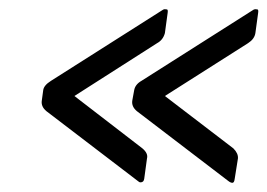

<svg xmlns="http://www.w3.org/2000/svg" viewBox="-20 -455 582 418"><path d="M332 -432Q336 -435 338.5 -435Q341 -435 343.5 -434.5Q346 -434 345 -427L339 -383Q335 -368 322 -361L142 -246L290 -132Q303 -121 300 -110L294 -66Q293 -58 286 -58Q283 -58 280 -61L81 -213Q69 -223 71 -236L74 -258Q75 -269 91 -279ZM529 -432Q533 -435 535.5 -435Q538 -435 540.5 -434.5Q543 -434 542 -427L536 -383Q534 -370 520 -361L339 -246L488 -132Q499 -121 498 -110L491 -66Q490 -57 486 -57Q482 -57 477 -61L278 -213Q266 -223 268 -236L272 -258Q274 -271 288 -279Z"/></svg>

Font: Sanchez
Style: Italic
Weight: 400
Designer: Daniel Hernández
Foundry: LatinoType
Version: Version 1.001